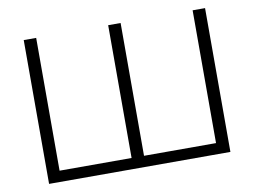

<svg xmlns="http://www.w3.org/2000/svg" viewBox="-76 -816 1227 927"><g transform="rotate(-10 537.5 -352.5)"><path d="M93 0V-705H154V-54H507V-705H568V-54H921V-705H982V0Z"/></g></svg>

Font: Winston Light
Style: Regular
Weight: 300
Designer: Original fonts by Vernon Adams / Changes by Cristiano Sobral
Foundry: Original fonts by Vernon Adams / Changes by Cristiano Sobral
Version: Version 2.503;July 17, 2020;FontCreator 13.0.0.2655 64-bit